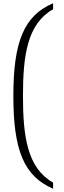

<svg xmlns="http://www.w3.org/2000/svg" viewBox="-20 -795 395 1179"><path d="M306 364V326C147 237 121 40 121 -206C121 -452 147 -649 306 -738V-775C127 -699 62 -538 62 -206C62 126 126 286 306 364Z"/></svg>

Font: Noto Serif Telugu Light
Style: Regular
Weight: 300
Designer: Jelle Bosma - Monotype Design Team
Foundry: Monotype Imaging Inc.
Version: Version 2.005